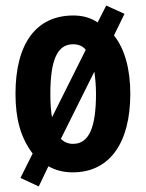

<svg xmlns="http://www.w3.org/2000/svg" viewBox="-20 -613 528 694"><path d="M451 -274C451 -363 431 -436 392 -485L430 -563L364 -593L333 -532C307 -549 279 -557 245 -557C111 -557 36 -456 36 -274C36 -185 54 -116 98 -58L54 30L120 61L155 -12C180 2 209 10 243 10C376 10 451 -96 451 -274ZM162 -273C162 -394 186 -453 244 -453C263 -453 279 -447 290 -433L168 -189C164 -211 162 -239 162 -273ZM327 -274C327 -155 303 -93 244 -93C227 -93 212 -99 200 -111L321 -354C324 -332 327 -305 327 -274Z"/></svg>

Font: Noto Sans Devanagari ExtraCondensed
Style: Bold
Weight: 700
Width: 2
Designer: Jelle Bosma - Monotype Design Team
Foundry: Monotype Imaging Inc.
Version: Version 2.004